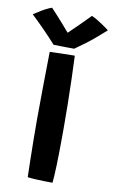

<svg xmlns="http://www.w3.org/2000/svg" viewBox="-144 -937 593 995"><g transform="rotate(10 153.0 -439.5)"><path d="M206.5 7.5Q189.5 7.5 165.8 7Q142 6.5 117.8 5.2Q93.5 4 75 1.5Q74 -32 73 -84Q72 -136 71.2 -194Q70.5 -252 70.5 -303Q70.5 -380 71.8 -470Q73 -560 74.5 -658Q82 -658.5 98.2 -658.8Q114.5 -659 134.5 -659.8Q154.5 -660.5 173.8 -660.8Q193 -661 206 -661Q208.5 -605 210.5 -539Q212.5 -473 213.5 -406.5Q214.5 -340 214.5 -280.5Q214.5 -252 214.2 -218.8Q214 -185.5 213.5 -151.5Q213 -117.5 212 -86.2Q211 -55 209.5 -30.5Q208 -6 206.5 7.5ZM257.5 -879.5Q269 -875 283.8 -866.5Q298.5 -858 312.8 -848.2Q327 -838.5 337.8 -830.8Q348.5 -823 352 -820Q292 -766 252.5 -736.5Q213 -707 196.5 -696Q186.5 -696 166.2 -696.2Q146 -696.5 124.2 -696.8Q102.5 -697 88 -697.5Q57 -732 24 -765.8Q-9 -799.5 -46 -834.5Q-35.5 -841 -19.8 -851.2Q-4 -861.5 14 -871Q32 -880.5 47 -885.5Q63.5 -868 80.2 -849.5Q97 -831 112 -814Q127 -797 137.5 -784.5Q148 -772 152.5 -767.5H144.5Q153 -775.5 172.8 -794.8Q192.5 -814 215.8 -837Q239 -860 257.5 -879.5Z"/></g></svg>

Font: Grandstander Thin SemiBold
Style: Regular
Weight: 600
Version: Version 1.200